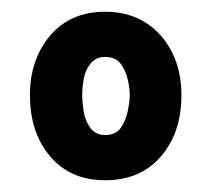

<svg xmlns="http://www.w3.org/2000/svg" viewBox="-20 -747 360 327"><path d="M159 -440Q100 -440 65.5 -480.5Q31 -521 31 -585Q31 -646 65.5 -686.5Q100 -727 159 -727Q199 -727 228 -708.5Q257 -690 273 -658Q289 -626 289 -585Q289 -521 254 -480.5Q219 -440 159 -440ZM159 -517Q177 -517 185.5 -529Q194 -541 197.5 -557.5Q201 -574 201 -585Q201 -597 197.5 -612Q194 -627 185.5 -638.5Q177 -650 159 -650Q143 -650 134 -638.5Q125 -627 122.5 -612Q120 -597 120 -585Q120 -574 122.5 -557.5Q125 -541 134 -529Q143 -517 159 -517Z"/></svg>

Font: Kreon Light Medium
Style: Regular
Weight: 500
Version: Version 2.002